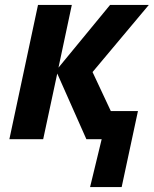

<svg xmlns="http://www.w3.org/2000/svg" viewBox="-20 -564 623 778"><path d="M392 0H330L212 -266L155 0H18L134 -544H271L217 -290L426 -544H583L355 -272L429 -114H539L473 194H345Z"/></svg>

Font: Noto Sans Display
Style: Bold Italic
Weight: 700
Italic angle: -12°
Designer: Monotype Design team
Foundry: Monotype Imaging Inc.
Version: Version 1.000